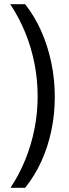

<svg xmlns="http://www.w3.org/2000/svg" viewBox="-20 -740 331 918"><path d="M242 -277Q242 -194 225.5 -115.5Q209 -37 177.5 32Q146 101 100 158H30Q72 95 101 23.5Q130 -48 145 -124.5Q160 -201 160 -278Q160 -359 145 -435.5Q130 -512 101 -583.5Q72 -655 29 -720H100Q146 -662 177.5 -590.5Q209 -519 225.5 -439.5Q242 -360 242 -277Z"/></svg>

Font: Noto Sans ExtraCondensed
Style: Regular
Weight: 400
Width: 2
Designer: Monotype Design Team
Foundry: Monotype Imaging Inc.
Version: Version 2.013